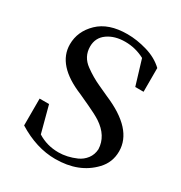

<svg xmlns="http://www.w3.org/2000/svg" viewBox="-179 -886 962 1022"><g transform="rotate(30 302.0 -375.0)"><path d="M307 9Q191 9 75 -63V-228H133L176 -66Q233 -30 304 -30Q357 -30 412 -54Q441 -67 460 -92Q479 -117 481 -151Q478 -231 398 -284Q368 -303 317 -326.5Q266 -350 251 -357Q70 -431 70 -559Q70 -639 132 -699Q194 -759 309 -759Q368 -759 431 -740.5Q494 -722 536 -682V-536H485L439 -688Q383 -718 319 -718Q255 -718 212 -687.5Q169 -657 169 -603Q169 -540 222 -502Q267 -469 317 -446.5Q367 -424 379 -418Q582 -332 582 -196Q582 -128 536 -80Q452 9 307 9Z"/></g></svg>

Font: Ledger
Style: Regular
Weight: 400
Designer: Denis Masharov
Foundry: Denis Masharov
Version: 1.001